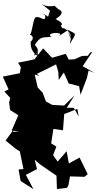

<svg xmlns="http://www.w3.org/2000/svg" viewBox="-51 -1223 693 1366"><path d="M533 -825 478 -801 438 -799 417 -840 319 -812 256 -879 242 -861 194 -801 109 -783 77 -777 117 -714 162 -720 99 -755 90 -702 -31 -678 10 -587 -20 -572 22 -526 14 -493 21 -440 79 -403 32 -294 137 -282 193 -295 41 -285 68 -332 -11 -223 60 -165 90 -146 116 -20 81 -17 96 65 187 123 133 21 212 -20 196 -86 236 -52 351 27 354 122 426 113 436 94 447 32 550 35 573 16 515 -102 439 -60 423 -147 359 -73 309 -145 326 -117 350 -180 313 -203 329 -306 397 -296 406 -412 499 -448 509 -394 474 -456H424L479 -544L405 -472L320 -477L276 -501L252 -564L217 -601L196 -693L230 -682L211 -697L348 -765L364 -711L367 -654L403 -707L438 -629L512 -610L522 -549L568 -670L579 -721L622 -704L537 -752L606 -854L590 -849L574 -826ZM291 -1103C282 -1114 223 -1143 270 -1114C278 -1052 230 -1119 199 -1097C181 -1074 175 -965 158 -977C187 -971 191 -944 164 -923C177 -936 145 -873 218 -824C221 -867 210 -885 214 -830C203 -878 192 -848 195 -826C227 -862 224 -870 197 -904C240 -971 252 -952 316 -962C272 -984 364 -1000 380 -979C341 -940 434 -1017 430 -1003C474 -931 452 -929 429 -1012C495 -976 497 -996 446 -911C446 -934 479 -984 402 -1023C394 -1008 369 -1062 392 -1042C380 -1047 412 -1054 345 -1087C422 -1138 374 -1153 359 -1160C373 -1156 326 -1183 344 -1182C297 -1175 266 -1177 235 -1203L305 -1147Z"/></svg>

Font: Hussar Lance
Style: Regular
Weight: 700
Foundry: Cannot Into Space Fonts, PlusOne Fonts
Version: Version 2.27